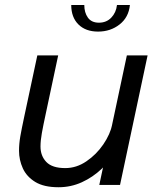

<svg xmlns="http://www.w3.org/2000/svg" viewBox="-20 -758 637 787"><path d="M220 9.5Q160 9.5 124.5 -12.2Q89 -34 73.5 -68.2Q58 -102.5 58 -140Q58 -168.5 63.2 -198.8Q68.5 -229 79.5 -280.5L133 -531H218.5L167.5 -291.5Q157 -243 151.5 -212.2Q146 -181.5 146 -157.5Q146 -119 170 -94Q194 -69 247.5 -69Q293.5 -69 334.2 -96.8Q375 -124.5 403.5 -166.2Q432 -208 440.5 -249.5L491 -229Q481.5 -185 457.2 -142.8Q433 -100.5 396.8 -66Q360.5 -31.5 315.5 -11Q270.5 9.5 220 9.5ZM387 0 500 -531H585L472 0ZM272 -737.5H325.5Q325.5 -706.5 340.2 -685.8Q355 -665 385.5 -665Q416.5 -665 436.2 -685.8Q456 -706.5 459.5 -737.5H512.5Q507.5 -687 470.2 -657.8Q433 -628.5 382 -628.5Q331 -628.5 301.5 -657.8Q272 -687 272 -737.5Z"/></svg>

Font: Epilogue
Style: Italic
Weight: 400
Italic angle: -12°
Designer: Tyler Finck
Foundry: Etcetera Type Co
Version: Version 2.112